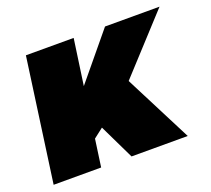

<svg xmlns="http://www.w3.org/2000/svg" viewBox="-94 -630 822 748"><g transform="rotate(-20 317.0 -255.5)"><path d="M9 0 80 -511H278L251 -321L408 -511H634L422 -280L565 0H332L262 -145L222 -114L206 0Z"/></g></svg>

Font: Chivo Medium Black
Style: Italic
Weight: 900
Italic angle: -8.05°
Version: Version 2.002